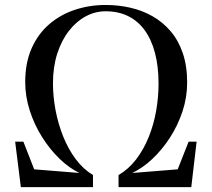

<svg xmlns="http://www.w3.org/2000/svg" viewBox="-20 -772 874 792"><path d="M66 0 42.5 -187.5H76.5L121 -73.5L307.5 -58.5Q265 -79 225.2 -117.5Q185.5 -156 153.5 -206.8Q121.5 -257.5 102.8 -315.8Q84 -374 84 -433.5Q84 -513 110.5 -572.8Q137 -632.5 183.2 -672.2Q229.5 -712 289.5 -731.8Q349.5 -751.5 416 -751.5Q468.5 -751.5 517.8 -740.2Q567 -729 609.2 -705Q651.5 -681 683.8 -643.2Q716 -605.5 734 -552.8Q752 -500 752 -431.5Q752 -370.5 732.8 -312.5Q713.5 -254.5 681 -204.2Q648.5 -154 608.2 -116.2Q568 -78.5 525.5 -58.5L713 -73.5L758 -187.5H791L769 0H469V-50Q510.5 -74 541.5 -114.5Q572.5 -155 593.2 -206.2Q614 -257.5 624 -314.2Q634 -371 634 -427Q634 -498.5 619.2 -554Q604.5 -609.5 576.5 -647.8Q548.5 -686 508 -705.8Q467.5 -725.5 415.5 -725.5Q372.5 -725.5 333.5 -704.5Q294.5 -683.5 264 -644.2Q233.5 -605 216 -550.2Q198.5 -495.5 198.5 -428.5Q198.5 -374 209.2 -317.2Q220 -260.5 241 -208.2Q262 -156 292.8 -115Q323.5 -74 363.5 -50V0Z"/></svg>

Font: Merriweather 144pt
Style: Regular
Weight: 400
Version: Version 2.100